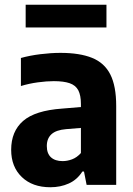

<svg xmlns="http://www.w3.org/2000/svg" viewBox="-20 -778 560 808"><path d="M192 10Q116.5 10 71.8 -33Q27 -76 27 -147.5Q27 -225.5 77.5 -269.2Q128 -313 241.5 -321L343 -329.5L361.5 -243L258 -234.5Q216 -231 196.5 -213Q177 -195 177 -163.5Q177 -132 194.5 -116Q212 -100 243.5 -100Q263 -100 283.2 -107.5Q303.5 -115 320.5 -134V-340.5Q320.5 -377 309.5 -398Q298.5 -419 273.2 -427.8Q248 -436.5 206.5 -436.5Q176.5 -436.5 139.5 -431.5Q102.5 -426.5 68 -416V-534Q105.5 -544.5 150.2 -550Q195 -555.5 234.5 -555.5Q315.5 -555.5 367.5 -534.5Q419.5 -513.5 444.2 -464.8Q469 -416 469 -332V0H344.5L333.5 -56H326.5Q304.5 -21.5 269.5 -5.8Q234.5 10 192 10ZM88 -662.5V-758H428V-662.5Z"/></svg>

Font: Encode Sans SemiCondensed
Style: Bold
Weight: 700
Width: 4
Designer: Multiple Designers
Foundry: Impallari Type
Version: Version 3.002